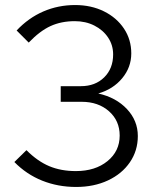

<svg xmlns="http://www.w3.org/2000/svg" viewBox="-20 -731 626 762"><path d="M282 11Q210 11 147.5 -14Q85 -39 37 -88L85 -135Q129 -91 175.5 -71.5Q222 -52 281 -52Q358 -52 406.5 -91.5Q455 -131 455 -193Q455 -252 412.5 -289.5Q370 -327 304 -327H221V-389H301Q358 -389 393.5 -424Q429 -459 429 -515Q429 -552 409 -582Q389 -612 354.5 -629.5Q320 -647 277 -647Q223 -647 180.5 -627.5Q138 -608 94 -562L46 -610Q93 -660 152 -685.5Q211 -711 278 -711Q342 -711 392.5 -686Q443 -661 472 -617.5Q501 -574 501 -519Q501 -464 465 -420.5Q429 -377 370 -360Q441 -344 484 -298Q527 -252 527 -191Q527 -133 495.5 -87Q464 -41 408.5 -15Q353 11 282 11Z"/></svg>

Font: Red Hat Text VF
Style: Regular
Weight: 400
Designer: Pentagram, MCKL
Foundry: Pentagram, MCKL
Version: Version 1.023